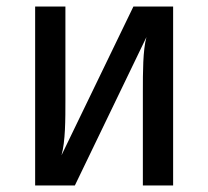

<svg xmlns="http://www.w3.org/2000/svg" viewBox="-20 -570 640 590"><path d="M88 0H210L430 -456C419 -416 419 -348 419 -289V0H512V-550H390L169 -93C181 -135 181 -203 181 -262V-550H88Z"/></svg>

Font: JetBrains Mono Medium
Style: Regular
Weight: 436
Monospace: yes
Designer: Philipp Nurullin, Konstantin Bulenkov
Foundry: JetBrains
Version: Version 2.305